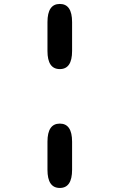

<svg xmlns="http://www.w3.org/2000/svg" viewBox="-20 -782 659 974"><path d="M283.5 -155Q345.7 -155 345.7 -63.2V79.2Q345.7 171.5 283.5 171.5Q220.8 171.5 220.8 79.2V-63.2Q220.8 -155 283.5 -155ZM283.5 -431.5Q220.8 -431.5 220.8 -523.3V-669.8Q220.8 -762 283.5 -762Q345.7 -762 345.7 -669.8V-523.3Q345.7 -431.5 283.5 -431.5Z"/></svg>

Font: Sono ExtraLight
Style: Regular
Weight: 200
Designer: Tyler Finck
Foundry: Tyler Finck
Version: Version 2.112